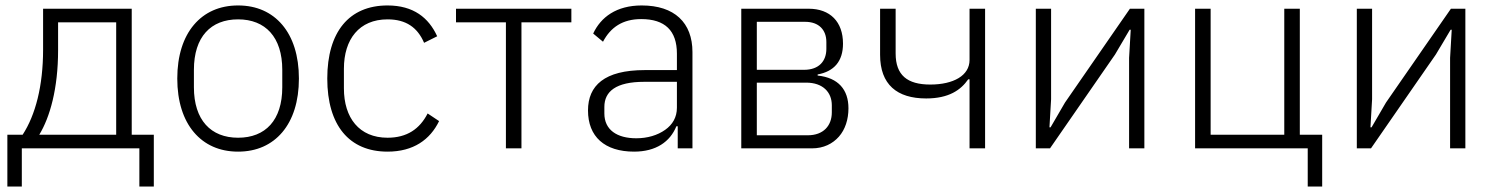

<svg xmlns="http://www.w3.org/2000/svg" viewBox="-20 -544 5486 704"><path d="M7 -50H63C110 -122 138 -229 138 -362V-512H463V-50H544V140H491V0H60V140H7ZM406 -50V-462H193V-360C193 -219 163 -114 124 -50Z M853 12C785 12 730 -13 691 -59C652 -105 630 -172 630 -256C630 -340 652 -407 691 -453C730 -499 785 -524 853 -524C921 -524 976 -499 1015 -453C1054 -407 1076 -340 1076 -256C1076 -172 1054 -105 1015 -59C976 -13 921 12 853 12ZM853 -39C953 -39 1015 -103 1015 -224V-288C1015 -408 953 -473 853 -473C753 -473 691 -409 691 -288V-224C691 -104 753 -39 853 -39Z M1401 12C1260 12 1180 -85 1180 -256C1180 -427 1260 -524 1401 -524C1496 -524 1552 -479 1583 -411L1535 -387C1511 -443 1469 -473 1401 -473C1297 -473 1241 -400 1241 -292V-220C1241 -112 1297 -39 1401 -39C1472 -39 1519 -71 1548 -128L1590 -100C1557 -32 1496 12 1401 12Z M1835 -462H1652V-512H2075V-462H1892V0H1835Z M2333 -524C2240 -524 2183 -481 2155 -421L2191 -391C2219 -444 2263 -474 2331 -474C2418 -474 2462 -432 2462 -347V-287H2344C2196 -287 2136 -230 2136 -139C2136 -43 2197 12 2305 12C2385 12 2437 -24 2460 -81H2465V0H2519V-353C2519 -461 2453 -524 2333 -524ZM2462 -149C2462 -114 2446 -87 2419 -68C2391 -48 2354 -37 2313 -37C2242 -37 2196 -68 2196 -128V-152C2196 -209 2239 -244 2342 -244H2462V-149Z M2698 -512H2945C3024 -512 3071 -464 3071 -384C3071 -319 3038 -282 2978 -271V-267C3054 -259 3091 -215 3091 -147C3091 -106 3079 -69 3056 -43C3033 -17 3000 0 2957 0H2698ZM2942 -48C2999 -48 3030 -83 3030 -132V-158C3030 -206 2997 -241 2936 -241H2755V-48ZM2928 -288C2983 -288 3010 -320 3010 -365V-390C3010 -434 2983 -464 2932 -464H2755V-288Z M3535 -253H3530C3503 -214 3459 -183 3376 -183C3269 -183 3207 -234 3207 -343V-512H3264V-348C3264 -268 3307 -234 3391 -234C3476 -234 3535 -267 3535 -324V-512H3592V0H3535Z M3778 -512H3834V-180L3828 -77H3832L3885 -168L4123 -512H4176V0H4120V-332L4126 -435H4122L4068 -344L3830 0H3778Z M4775 0H4362V-512H4419V-50H4689V-512H4746V-50H4828V140H4775Z M4955 -512H5011V-180L5005 -77H5009L5062 -168L5300 -512H5353V0H5297V-332L5303 -435H5299L5245 -344L5007 0H4955Z"/></svg>

Font: Plexus Sans Light
Style: Regular
Weight: 300
Version: Version 2.001;PS 002.001;hotconv 1.0.70;makeotf.lib2.5.58329